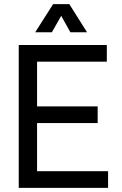

<svg xmlns="http://www.w3.org/2000/svg" viewBox="-20 -902 587 922"><path d="M398 -747 313 -882H235L149 -747H229L274 -826L318 -747ZM70 0H499V-80H158V-311H449V-391H158V-606H493V-686H70Z"/></svg>

Font: Archivo Narrow
Style: Regular
Weight: 400
Designer: Hector Gatti
Foundry: Omnibus-Type
Version: Version 1.003;PS 001.003;hotconv 1.0.70;makeotf.lib2.5.58329